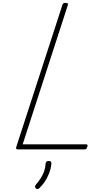

<svg xmlns="http://www.w3.org/2000/svg" viewBox="-20 -1035 734 1330"><path d="M107 0Q87 0 92 -15L412 -1000Q414 -1008 418.5 -1011.5Q423 -1015 435 -1015Q445 -1015 449 -1011.5Q453 -1008 450 -1000L137 -35H574Q585 -35 586 -30.5Q587 -26 585 -18Q582 -8 577.5 -4Q573 0 564 0ZM229 270Q223 264 222.5 258.5Q222 253 227 246Q247 223 261.5 200.5Q276 178 285 153.5Q294 129 296 99Q297 88 302.5 84Q308 80 317 80Q327 80 331.5 84Q336 88 336 96Q336 111 329 138.5Q322 166 304.5 199.5Q287 233 254 267Q249 272 242 274.5Q235 277 229 270Z"/></svg>

Font: Playwrite MX Thin
Style: Regular
Weight: 250
Designer: Veronika Burian, José Scaglione
Foundry: TypeTogether
Version: Version 1.002